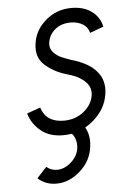

<svg xmlns="http://www.w3.org/2000/svg" viewBox="-52 -550 513 798"><g transform="rotate(-5 204.0 -151.0)"><path d="M275 -33 217 -4Q235 6 244 26Q253 46 250 70Q246 103 218 128Q190 153 159 153Q134 153 115 137Q115 137 104.5 148Q94 159 74 181Q106 210 151 210Q205 210 251 169Q297 128 304 70Q313 9 275 -33ZM402 -423Q393 -464 360 -488Q327 -512 276 -512Q214 -512 168 -472Q122 -433 115 -376Q107 -322 142 -289Q159 -273 182.5 -260Q206 -247 234 -239Q252 -234 266.5 -228Q281 -222 292 -214Q335 -186 329 -144Q323 -104 288 -76Q253 -48 205 -48Q131 -48 111 -111L55 -91Q68 -46 106 -16Q141 12 197 12Q267 12 322 -34Q377 -80 386 -144Q394 -199 363 -236Q331 -276 257 -297Q243 -302 231 -306.5Q219 -311 209 -316Q167 -340 172 -376Q177 -409 202 -430Q228 -452 268 -452Q298 -452 320 -438Q340 -425 345 -402Z"/></g></svg>

Font: Unageo
Style: Light-Italic
Weight: 300
Designer: Richard Sepsi
Foundry: Richard Sepsi
Version: Version 2.000